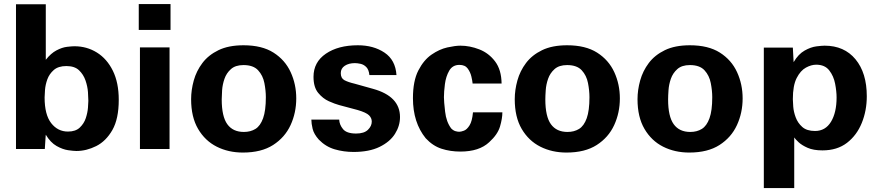

<svg xmlns="http://www.w3.org/2000/svg" viewBox="-20 -742 4375 956"><path d="M59.6 0V-720.7H208V-444.3Q233.4 -476.6 261.2 -491.2Q289.1 -505.9 313.5 -508.8Q337.9 -511.7 350.6 -511.7Q412.1 -511.7 462.4 -480.5Q512.7 -449.2 542 -389.6Q571.3 -330.1 571.3 -245.1Q571.3 -150.4 539.6 -94.7Q507.8 -39.1 459 -14.6Q410.2 9.8 360.4 9.8Q346.7 9.8 319.3 5.9Q292 2 261.7 -15.1Q231.4 -32.2 208 -71.3Q208 -65.4 207 -59.6Q206.1 -36.1 203.1 0ZM419.9 -240.2Q419.9 -254.9 418 -283.2Q416 -311.5 405.8 -341.3Q395.5 -371.1 373.5 -392.1Q351.6 -413.1 310.5 -413.1Q270.5 -413.1 248 -393.6Q225.6 -374 215.8 -347.2Q206.1 -320.3 204.1 -294.4Q202.1 -268.6 202.1 -256.8Q202.1 -170.9 234.9 -128.9Q267.6 -86.9 318.4 -86.9Q356.4 -86.9 377.4 -106.9Q398.4 -127 407.2 -153.8Q416 -180.7 418 -205.6Q419.9 -230.5 419.9 -240.2Z M670.9 -592.8V-721.7H829.1V-592.8ZM676.8 0V-505.9H824.2V0Z M931.6 -248Q931.6 -293.9 944.8 -341.3Q958 -388.7 987.8 -428.2Q1017.6 -467.8 1067.9 -492.2Q1118.2 -516.6 1192.4 -516.6Q1284.2 -516.6 1341.8 -480Q1399.4 -443.4 1427.2 -382.8Q1455.1 -322.3 1455.1 -252Q1455.1 -180.7 1426.8 -119.1Q1398.4 -57.6 1339.8 -20Q1281.2 17.6 1189.5 17.6Q1117.2 17.6 1059.1 -11.7Q1001 -41 966.3 -100.1Q931.6 -159.2 931.6 -248ZM1084 -247.1Q1084 -162.1 1111.8 -123.5Q1139.6 -85 1194.3 -85Q1227.5 -85 1252 -100.1Q1276.4 -115.2 1290 -153.3Q1303.7 -191.4 1303.7 -257.8Q1303.7 -291 1296.4 -328.6Q1289.1 -366.2 1265.1 -392.1Q1241.2 -418 1192.4 -418Q1152.3 -418 1129.9 -397.9Q1107.4 -377.9 1097.7 -349.6Q1087.9 -321.3 1085.9 -293Q1084 -264.6 1084 -247.1Z M1530.3 -146.5H1668.9Q1669.9 -121.1 1688 -99.1Q1706.1 -77.1 1752.9 -77.1Q1793 -77.1 1812 -95.7Q1831.1 -114.3 1831.1 -136.7Q1831.1 -154.3 1817.4 -168Q1803.7 -181.6 1760.7 -194.3L1668.9 -218.8Q1647.5 -224.6 1617.7 -237.8Q1587.9 -251 1564.5 -279.3Q1541 -307.6 1541 -359.4Q1541 -432.6 1602.5 -474.6Q1664.1 -516.6 1761.7 -516.6Q1839.8 -516.6 1894.5 -480Q1949.2 -443.4 1954.1 -368.2H1819.3Q1816.4 -395.5 1803.7 -408.2Q1791 -420.9 1774.9 -424.3Q1758.8 -427.7 1747.1 -427.7Q1716.8 -427.7 1696.8 -414.6Q1676.8 -401.4 1676.8 -377.9Q1676.8 -352.5 1694.8 -342.8Q1712.9 -333 1746.1 -325.2L1836.9 -299.8Q1971.7 -262.7 1971.7 -159.2Q1971.7 -115.2 1946.8 -75.7Q1921.9 -36.1 1870.1 -10.7Q1818.4 14.6 1740.2 14.6Q1691.4 14.6 1646.5 1.5Q1601.6 -11.7 1567.4 -46.9Q1543 -74.2 1536.6 -100.6Q1530.3 -127 1530.3 -146.5Z M2477.5 -326.2H2333V-328.1Q2332 -339.8 2327.1 -360.8Q2322.3 -381.8 2309.1 -400.4Q2295.9 -418.9 2267.6 -418.9Q2233.4 -418.9 2216.8 -390.1Q2200.2 -361.3 2195.3 -323.2Q2190.4 -285.2 2190.4 -257.8Q2190.4 -237.3 2196.3 -186Q2202.1 -134.8 2226.6 -102.5Q2237.3 -91.8 2248 -88.9Q2258.8 -85.9 2266.6 -85.9Q2275.4 -85.9 2290 -91.3Q2304.7 -96.7 2317.9 -117.7Q2331.1 -138.7 2335 -182.6H2481.4Q2481.4 -152.3 2469.7 -112.3Q2458 -72.3 2416 -34.2Q2366.2 12.7 2272.5 12.7Q2221.7 12.7 2178.2 -1.5Q2134.8 -15.6 2099.6 -53.7Q2036.1 -131.8 2036.1 -252.9Q2036.1 -338.9 2063 -391.1Q2089.8 -443.4 2128.9 -470.2Q2168 -497.1 2207.5 -505.9Q2247.1 -514.6 2272.5 -514.6Q2319.3 -514.6 2366.7 -496.1Q2414.1 -477.5 2445.3 -436Q2476.6 -394.5 2477.5 -326.2Z M2543 -248Q2543 -293.9 2556.2 -341.3Q2569.3 -388.7 2599.1 -428.2Q2628.9 -467.8 2679.2 -492.2Q2729.5 -516.6 2803.7 -516.6Q2895.5 -516.6 2953.1 -480Q3010.7 -443.4 3038.6 -382.8Q3066.4 -322.3 3066.4 -252Q3066.4 -180.7 3038.1 -119.1Q3009.8 -57.6 2951.2 -20Q2892.6 17.6 2800.8 17.6Q2728.5 17.6 2670.4 -11.7Q2612.3 -41 2577.6 -100.1Q2543 -159.2 2543 -248ZM2695.3 -247.1Q2695.3 -162.1 2723.1 -123.5Q2751 -85 2805.7 -85Q2838.9 -85 2863.3 -100.1Q2887.7 -115.2 2901.4 -153.3Q2915 -191.4 2915 -257.8Q2915 -291 2907.7 -328.6Q2900.4 -366.2 2876.5 -392.1Q2852.5 -418 2803.7 -418Q2763.7 -418 2741.2 -397.9Q2718.8 -377.9 2709 -349.6Q2699.2 -321.3 2697.3 -293Q2695.3 -264.6 2695.3 -247.1Z M3154.3 -248Q3154.3 -293.9 3167.5 -341.3Q3180.7 -388.7 3210.4 -428.2Q3240.2 -467.8 3290.5 -492.2Q3340.8 -516.6 3415 -516.6Q3506.8 -516.6 3564.5 -480Q3622.1 -443.4 3649.9 -382.8Q3677.7 -322.3 3677.7 -252Q3677.7 -180.7 3649.4 -119.1Q3621.1 -57.6 3562.5 -20Q3503.9 17.6 3412.1 17.6Q3339.8 17.6 3281.7 -11.7Q3223.6 -41 3189 -100.1Q3154.3 -159.2 3154.3 -248ZM3306.6 -247.1Q3306.6 -162.1 3334.5 -123.5Q3362.3 -85 3417 -85Q3450.2 -85 3474.6 -100.1Q3499 -115.2 3512.7 -153.3Q3526.4 -191.4 3526.4 -257.8Q3526.4 -291 3519 -328.6Q3511.7 -366.2 3487.8 -392.1Q3463.9 -418 3415 -418Q3375 -418 3352.5 -397.9Q3330.1 -377.9 3320.3 -349.6Q3310.5 -321.3 3308.6 -293Q3306.6 -264.6 3306.6 -247.1Z M3783.2 -504.9H3927.7L3931.6 -432.6Q3955.1 -472.7 3986.3 -490.2Q4017.6 -507.8 4045.4 -511.2Q4073.2 -514.6 4085.9 -514.6Q4183.6 -514.6 4239.7 -446.8Q4295.9 -378.9 4295.9 -262.7Q4295.9 -191.4 4271 -129.9Q4246.1 -68.4 4197.3 -30.8Q4148.4 6.8 4075.2 6.8Q4030.3 6.8 4001.5 -5.9Q3972.7 -18.6 3956.5 -33.7Q3940.4 -48.8 3934.6 -57.6V194.3H3783.2ZM4038.1 -89.8Q4089.8 -89.8 4117.7 -135.7Q4145.5 -181.6 4145.5 -256.8Q4145.5 -287.1 4138.2 -325.2Q4130.9 -363.3 4108.9 -391.6Q4086.9 -419.9 4043.9 -419.9Q4019.5 -419.9 3992.7 -405.3Q3965.8 -390.6 3946.8 -353.5Q3927.7 -316.4 3927.7 -248Q3927.7 -236.3 3929.7 -210.9Q3931.6 -185.5 3941.9 -157.7Q3952.1 -129.9 3974.6 -109.9Q3997.1 -89.8 4038.1 -89.8Z"/></svg>

Font: FreeUniversal
Style: Bold
Weight: 700
Version: Version 1.001 March 22, 2017